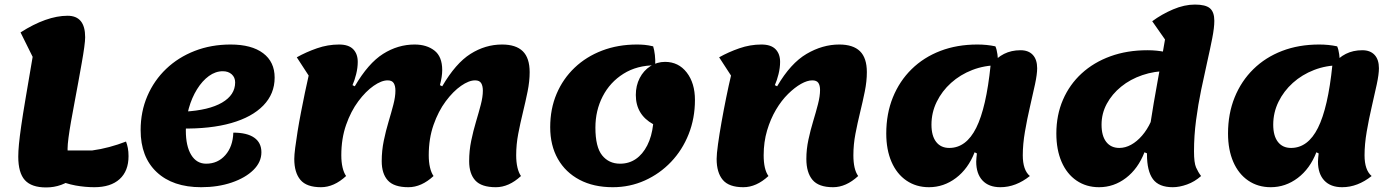

<svg xmlns="http://www.w3.org/2000/svg" viewBox="-20 -795 6105 841"><path d="M182 26Q118 26 89 -6Q60 -38 60 -109Q60 -132 63 -163.5Q66 -195 73 -244Q80 -293 92.5 -366.5Q105 -440 123 -546L70 -653Q126 -689 178 -707.5Q230 -726 276 -726Q353 -726 353 -632Q353 -617 349 -587.5Q345 -558 338 -519Q331 -480 323 -435.5Q315 -391 306.5 -346.5Q298 -302 291 -262Q284 -222 280 -191.5Q276 -161 276 -144Q276 -98 283 -70Q290 -42 306 -19Q252 26 182 26ZM393 25Q353 25 311 17.5Q269 10 211 -14L260 -136H384Q421 -141 458.5 -151Q496 -161 532 -175Q537 -162 540 -146.5Q543 -131 543 -111Q543 -46 504 -10.5Q465 25 393 25Z M861 25Q737 25 666.5 -41Q596 -107 596 -225Q596 -306 625.5 -374.5Q655 -443 708 -493.5Q761 -544 833 -572Q905 -600 990 -600Q1082 -600 1132.5 -562Q1183 -524 1183 -455Q1183 -384 1133.5 -333Q1084 -282 993 -256Q902 -230 775 -232L788 -306Q895 -312 952.5 -345.5Q1010 -379 1010 -434Q1010 -456 995 -469.5Q980 -483 956 -483Q924 -483 895 -462Q866 -441 843 -404Q820 -367 807 -320.5Q794 -274 794 -223Q794 -155 817.5 -116.5Q841 -78 883 -78Q934 -78 967 -115.5Q1000 -153 1002 -214Q1062 -214 1093.5 -192Q1125 -170 1125 -128Q1125 -85 1090 -50.5Q1055 -16 995 4.5Q935 25 861 25Z M1386 25Q1323 25 1296 -7Q1269 -39 1269 -99Q1269 -116 1273 -147.5Q1277 -179 1283.5 -219.5Q1290 -260 1298.5 -303.5Q1307 -347 1315.5 -388.5Q1324 -430 1332 -464L1280 -544Q1321 -567 1368.5 -583.5Q1416 -600 1465 -600Q1507 -600 1527 -579.5Q1547 -559 1547 -524Q1547 -498 1540 -470Q1533 -442 1524 -422L1534 -417Q1593 -518 1658 -559Q1723 -600 1796 -600Q1849 -600 1883 -573.5Q1917 -547 1917 -488Q1917 -474 1914.5 -457.5Q1912 -441 1907 -422L1917 -417Q1976 -518 2041 -559Q2106 -600 2179 -600Q2240 -600 2270 -570.5Q2300 -541 2300 -479Q2300 -439 2291 -394.5Q2282 -350 2270.5 -303Q2259 -256 2250 -209Q2241 -162 2241 -115Q2241 -85 2246.5 -61.5Q2252 -38 2262 -24Q2209 25 2152 25Q2089 25 2062 -4.5Q2035 -34 2035 -89Q2035 -135 2044 -178.5Q2053 -222 2065 -262Q2077 -302 2086 -336.5Q2095 -371 2095 -398Q2095 -419 2087.5 -431Q2080 -443 2061 -443Q2034 -443 1999.5 -419Q1965 -395 1932.5 -351.5Q1900 -308 1879 -248Q1858 -188 1858 -115Q1858 -85 1863.5 -61.5Q1869 -38 1879 -24Q1826 25 1769 25Q1706 25 1679 -4.5Q1652 -34 1652 -89Q1652 -135 1661 -178.5Q1670 -222 1682 -262Q1694 -302 1703 -336.5Q1712 -371 1712 -398Q1712 -419 1704.5 -431Q1697 -443 1678 -443Q1651 -443 1616.5 -419Q1582 -395 1549.5 -351.5Q1517 -308 1496 -248Q1475 -188 1475 -115Q1475 -85 1480.5 -61.5Q1486 -38 1496 -24Q1443 25 1386 25Z M2664 25Q2580 25 2518.5 -7.5Q2457 -40 2423.5 -99Q2390 -158 2390 -238Q2390 -318 2418 -384Q2446 -450 2497 -498.5Q2548 -547 2617.5 -573.5Q2687 -600 2770 -600Q2787 -600 2803.5 -598.5Q2820 -597 2841 -592Q2846 -576 2848.5 -554Q2851 -532 2850 -509Q2770 -509 2711 -472Q2652 -435 2620 -373Q2588 -311 2588 -236Q2588 -151 2617.5 -114.5Q2647 -78 2696 -78Q2735 -78 2765 -98.5Q2795 -119 2815 -158Q2835 -197 2841 -251Q2803 -272 2784 -304Q2765 -336 2765 -379Q2765 -420 2782 -453Q2799 -486 2828.5 -505Q2858 -524 2893 -524Q2952 -524 2988 -477.5Q3024 -431 3024 -357Q3024 -277 2996.5 -207.5Q2969 -138 2919.5 -86Q2870 -34 2804.5 -4.5Q2739 25 2664 25Z M3236 25Q3173 25 3146 -7Q3119 -39 3119 -99Q3119 -120 3125 -163.5Q3131 -207 3140.5 -260.5Q3150 -314 3161 -368Q3172 -422 3182 -464L3130 -544Q3171 -567 3218.5 -583.5Q3266 -600 3315 -600Q3357 -600 3377 -579.5Q3397 -559 3397 -524Q3397 -498 3390 -470Q3383 -442 3374 -422L3384 -417Q3443 -518 3513 -559Q3583 -600 3656 -600Q3717 -600 3747 -570.5Q3777 -541 3777 -479Q3777 -439 3768 -394.5Q3759 -350 3747.5 -303Q3736 -256 3727 -209Q3718 -162 3718 -115Q3718 -53 3739 -24Q3686 25 3629 25Q3566 25 3539 -7Q3512 -39 3512 -99Q3512 -141 3521 -183Q3530 -225 3542 -264.5Q3554 -304 3563 -339Q3572 -374 3572 -401Q3572 -421 3564.5 -432Q3557 -443 3538 -443Q3516 -443 3488.5 -427.5Q3461 -412 3432 -383.5Q3403 -355 3379 -314.5Q3355 -274 3340 -223.5Q3325 -173 3325 -115Q3325 -53 3346 -24Q3293 25 3236 25Z M4049 25Q3993 25 3950.5 -4Q3908 -33 3885 -86Q3862 -139 3862 -210Q3862 -297 3891 -368.5Q3920 -440 3973 -492Q4026 -544 4099 -572Q4172 -600 4261 -600Q4303 -600 4340 -592Q4346 -579 4349 -557Q4352 -535 4352 -509Q4292 -509 4239 -488.5Q4186 -468 4146 -432Q4106 -396 4083 -349Q4060 -302 4060 -249Q4060 -200 4080.5 -173.5Q4101 -147 4138 -147Q4212 -147 4256 -235Q4300 -323 4319 -509Q4346 -543 4378 -559Q4410 -575 4450 -575Q4485 -575 4504 -554.5Q4523 -534 4523 -496Q4523 -470 4513.5 -425.5Q4504 -381 4491.5 -327.5Q4479 -274 4469.5 -218.5Q4460 -163 4460 -115Q4460 -50 4491 -24Q4461 0 4428.5 12.5Q4396 25 4362 25Q4311 25 4283.5 -4.5Q4256 -34 4256 -87Q4256 -95 4257 -104Q4258 -113 4259 -123L4249 -128Q4221 -56 4167.5 -15.5Q4114 25 4049 25Z M4794 25Q4738 25 4695.5 -4Q4653 -33 4630 -86Q4607 -139 4607 -210Q4607 -291 4636 -358Q4665 -425 4718 -473.5Q4771 -522 4844 -548.5Q4917 -575 5006 -575Q5048 -575 5085 -567Q5091 -551 5094 -529Q5097 -507 5097 -484Q5037 -484 4984 -466Q4931 -448 4891 -415.5Q4851 -383 4828 -340.5Q4805 -298 4805 -249Q4805 -200 4825.5 -173.5Q4846 -147 4883 -147Q4909 -147 4934.5 -161Q4960 -175 4982.5 -201Q5005 -227 5021 -262L5014 -119L4993 -128Q4965 -56 4912 -15.5Q4859 25 4794 25ZM5117 25Q5056 25 5030 -10.5Q5004 -46 5004 -119Q5004 -138 5008 -172Q5012 -206 5018.5 -250Q5025 -294 5033.5 -343Q5042 -392 5051 -442Q5060 -492 5068.5 -538.5Q5077 -585 5083 -622L5027 -702Q5069 -733 5118.5 -754Q5168 -775 5214 -775Q5261 -775 5280 -758.5Q5299 -742 5299 -704Q5299 -674 5290 -628Q5281 -582 5268 -524.5Q5255 -467 5241.5 -402Q5228 -337 5219 -268.5Q5210 -200 5210 -132Q5210 -82 5219 -61.5Q5228 -41 5241 -24Q5213 1 5179.5 13Q5146 25 5117 25Z M5546 25Q5490 25 5447.5 -4Q5405 -33 5382 -86Q5359 -139 5359 -210Q5359 -297 5388 -368.5Q5417 -440 5470 -492Q5523 -544 5596 -572Q5669 -600 5758 -600Q5800 -600 5837 -592Q5843 -579 5846 -557Q5849 -535 5849 -509Q5789 -509 5736 -488.5Q5683 -468 5643 -432Q5603 -396 5580 -349Q5557 -302 5557 -249Q5557 -200 5577.5 -173.5Q5598 -147 5635 -147Q5709 -147 5753 -235Q5797 -323 5816 -509Q5843 -543 5875 -559Q5907 -575 5947 -575Q5982 -575 6001 -554.5Q6020 -534 6020 -496Q6020 -470 6010.5 -425.5Q6001 -381 5988.5 -327.5Q5976 -274 5966.5 -218.5Q5957 -163 5957 -115Q5957 -50 5988 -24Q5958 0 5925.5 12.5Q5893 25 5859 25Q5808 25 5780.5 -4.5Q5753 -34 5753 -87Q5753 -95 5754 -104Q5755 -113 5756 -123L5746 -128Q5718 -56 5664.5 -15.5Q5611 25 5546 25Z"/></svg>

Font: Lemonada
Style: Regular
Weight: 400
Designer: Mohamed Gaber (Arabic), Eduardo Tunni (Latin)
Foundry: Kief Type Foundry
Version: Version 4.005